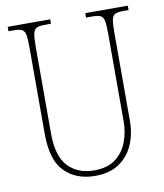

<svg xmlns="http://www.w3.org/2000/svg" viewBox="-82 -781 731 858"><g transform="rotate(-10 284.0 -352.0)"><path d="M281 10Q196 10 143.5 -42Q91 -94 91 -214V-608Q91 -646 87.5 -664Q84 -682 72 -688Q60 -694 35 -694H11V-714H204V-694H175Q150 -694 138.5 -688Q127 -682 123 -663.5Q119 -645 119 -606V-210Q119 -108 163 -61.5Q207 -15 281 -15Q342 -15 378.5 -43Q415 -71 431.5 -115Q448 -159 448 -207V-607Q448 -645 444.5 -663.5Q441 -682 429 -688Q417 -694 392 -694H363V-714H556V-694H532Q507 -694 495 -688Q483 -682 479.5 -663.5Q476 -645 476 -607V-205Q476 -147 455 -98Q434 -49 391 -19.5Q348 10 281 10Z"/></g></svg>

Font: Noto Serif Ethiopic Condensed Thin
Style: Regular
Weight: 100
Width: 3
Designer: Monotype Design Team
Foundry: Monotype Imaging Inc.
Version: Version 2.102; ttfautohint (v1.8.4.7-5d5b)